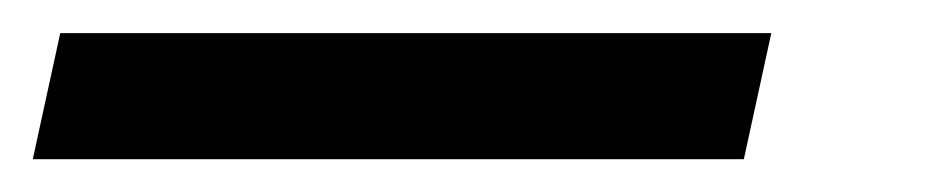

<svg xmlns="http://www.w3.org/2000/svg" viewBox="-51 -20 563 116"><path d="M-31.2 76.2 -14.6 0H415L398.4 76.2Z"/></svg>

Font: Crimson Pro ExtraBold
Style: Italic
Weight: 800
Italic angle: -12°
Designer: Jacques Le Bailly
Foundry: Baron von Fonthausen
Version: Version 1.003